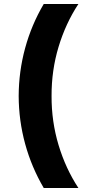

<svg xmlns="http://www.w3.org/2000/svg" viewBox="-20 -727 431 958"><path d="M73.2 -248Q73.7 -371.1 105.5 -487.3Q137.2 -603.5 198.2 -707H371.1Q307.6 -610.4 272.2 -493.2Q236.8 -376 237.3 -248Q236.8 -120.6 272.2 -3.2Q307.6 114.3 371.1 210.9H198.2Q137.2 106.9 105.5 -9Q73.7 -125 73.2 -248Z"/></svg>

Font: Wanted Sans ExtraBold
Style: Regular
Weight: 800
Designer: Original Design by Kil Hyung-jin and Kang Hanbin, Wanted Lab, Inc; Hangeul from Source Han Sans by Jang Soo-young and Ka
Foundry: Wanted Lab, Inc.
Version: Version 1.003